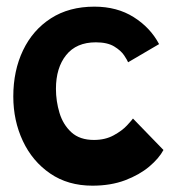

<svg xmlns="http://www.w3.org/2000/svg" viewBox="-20 -568 553 592"><path d="M484 -105.5Q470 -79.5 440 -54.2Q410 -29 365.8 -12.2Q321.5 4.5 265 4.5Q189.5 4.5 134.8 -33Q80 -70.5 50.5 -133.2Q21 -196 21 -270.5Q21 -350 51 -412.8Q81 -475.5 137 -511.5Q193 -547.5 271 -547.5Q341 -547.5 392.2 -515.2Q443.5 -483 470.5 -432L375 -376Q372.5 -382.5 362.8 -397.2Q353 -412 332 -424.8Q311 -437.5 275.5 -437.5Q215.5 -437.5 184 -398.2Q152.5 -359 152.5 -294Q152.5 -256 163.5 -219.8Q174.5 -183.5 200.2 -160Q226 -136.5 269.5 -136.5Q304.5 -136.5 330.5 -150.8Q356.5 -165 371.5 -181.2Q386.5 -197.5 390 -202.5Z"/></svg>

Font: Grandstander SemiBold
Style: Regular
Weight: 600
Designer: Tyler Finck
Foundry: Etcetera Type Co
Version: Version 1.200; ttfautohint (v1.8.3)